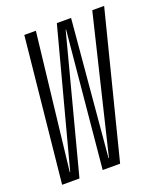

<svg xmlns="http://www.w3.org/2000/svg" viewBox="-127 -759 714 843"><g transform="rotate(-20 230.0 -337.5)"><path d="M17.5 0H98.5L265 -634.5H267L207 0H288.5L459.5 -675H404L251 -40.5H249L305 -675H238.5L70 -40.5H68L140.5 -675H86.5Z"/></g></svg>

Font: Anybody ExtraCondensed Light
Style: Italic
Weight: 300
Width: 2
Italic angle: -10°
Version: Version 1.113;gftools[0.9.25]